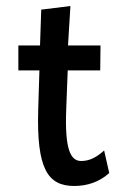

<svg xmlns="http://www.w3.org/2000/svg" viewBox="-20 -607 415 638"><path d="M227 11C269 11 310 -2 343 -32L326 -107C306 -89 282 -72 250 -72C214 -72 195 -111 200 -243L205 -373H313L314 -456H206L214 -587L117 -575L113 -456H41V-373H111L107 -244C101 -45 139 11 227 11Z"/></svg>

Font: Inconsolata Condensed
Style: Bold
Weight: 700
Width: 3
Monospace: yes
Designer: Raph Levien, Cyreal, Brenton Simpson
Foundry: Raph Levien, Cyreal, Google
Version: Version 3.100